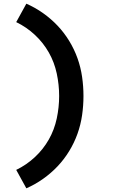

<svg xmlns="http://www.w3.org/2000/svg" viewBox="-20 -861 640 1042"><path d="M123 161 68 61Q124 34 169.5 -8.5Q215 -51 245 -104Q275 -157 288 -218Q301 -279 301 -340Q301 -401 288 -462Q275 -523 245 -576Q215 -629 169.5 -671.5Q124 -714 68 -741L123 -841Q171 -820 214 -789.5Q257 -759 292.5 -721.5Q328 -684 355.5 -639Q383 -594 400.5 -545Q418 -496 425.5 -444Q433 -392 433 -340Q433 -288 425.5 -236Q418 -184 400.5 -135Q383 -86 355.5 -41Q328 4 292.5 41.5Q257 79 214 109.5Q171 140 123 161Z"/></svg>

Font: Iosevka Custom XBdEx
Style: Regular
Weight: 800
Width: 7
Monospace: yes
Designer: Belleve Invis
Foundry: Belleve Invis
Version: Version 11.2.4; ttfautohint (v1.8.4)